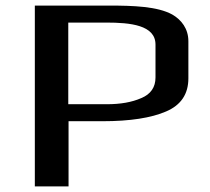

<svg xmlns="http://www.w3.org/2000/svg" viewBox="-20 -669 753 689"><path d="M656 -521C656 -566 631 -598 598 -617C545 -646 459 -649 370 -649H105V0H226V-234H348C447 -234 523 -246 576 -269C630 -292 656 -332 656 -388ZM538 -509V-391C538 -356 521 -331 487 -317C453 -302 412 -295 364 -295H225V-588H361C448 -588 538 -579 538 -509Z"/></svg>

Font: Gamestation Extended
Style: Regular
Weight: 400
Width: 7
Designer: Jonas Hecksher
Foundry: Jonas Hecksher, Playtypeª, e-types AS
Version: Version 1.003